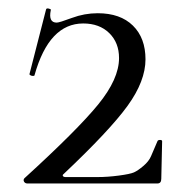

<svg xmlns="http://www.w3.org/2000/svg" viewBox="-20 -430 442 450"><path d="M37 -12Q161 -125 210 -185Q259 -245 259 -294Q259 -330 236 -352.5Q213 -375 175 -375Q95 -375 61 -254Q61 -252 57.5 -252Q54 -252 51.5 -253.5Q49 -255 49 -256L88 -408Q89 -412 97 -409Q100 -408 99 -406Q93 -377 113 -377Q119 -377 148.5 -388Q178 -399 209 -399Q262 -399 291.5 -370Q321 -341 321 -291Q321 -240 279 -182Q237 -124 129 -22Q126 -20 127.5 -17.5Q129 -15 134 -15Q185 -15 208.5 -15Q232 -15 258.5 -18.5Q285 -22 294 -26Q303 -30 316 -41Q329 -52 334 -64Q339 -76 349 -99Q350 -102 355 -102Q360 -102 360 -99L358 -11Q358 0 349 0H44Q39 0 36.5 -4Q34 -8 37 -12Z"/></svg>

Font: Cormorant
Style: Regular
Weight: 400
Designer: Christian Thalmann (Catharsis Fonts)
Version: Version 1.000;PS 001.000;hotconv 1.0.70;makeotf.lib2.5.58329